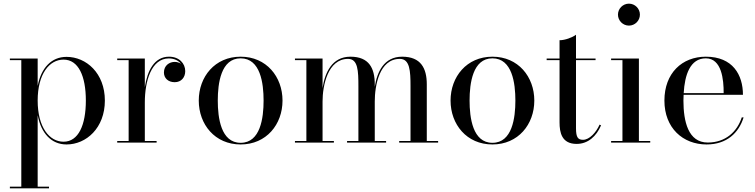

<svg xmlns="http://www.w3.org/2000/svg" viewBox="-20 -780 4130 1050"><path d="M34 241V250H248V241H186V-150C205 -51 261 10 344 10C451.5 10 553.5 -80 553.5 -230C553.5 -380 451.5 -469 344 -469C261 -469 205 -408.5 186 -310V-460H34V-451H96.5V241ZM186 -230C186 -376.5 250.5 -454 327.5 -454C409 -454 449.5 -364 449.5 -230C449.5 -96 409 -5 327.5 -5C250.5 -5 186 -83.5 186 -230Z M621 -9V0H836.5V-9H772V-219.5C772 -337.5 808 -460.5 903.5 -460.5C932.5 -460.5 955.5 -449 969.5 -431.5C960 -437.5 948.5 -441.5 935.5 -441.5C906.5 -441.5 876.5 -422 876.5 -383.5C876.5 -353.5 898.5 -330.5 935.5 -330.5C971.5 -330.5 993 -357 993 -391C993 -433 960 -470 904.5 -470C824 -470 785.5 -393.5 772 -303V-460H621V-451H683.5V-9Z M1067 -230C1067 -100 1155 10 1296 10C1437 10 1525 -100 1525 -230C1525 -360 1437 -470 1296 -470C1155 -470 1067 -360 1067 -230ZM1171 -230C1171 -324 1188 -461 1296 -461C1404.5 -461 1421.5 -324 1421.5 -230C1421.5 -136 1404.5 1 1296 1C1188 1 1171 -136 1171 -230Z M1593 -9V0H1806V-9H1744V-225C1744 -310.5 1772 -458 1883.5 -458C1938 -458 1940 -392 1940 -308V-9H1878V0H2091.5V-9H2029.5V-225C2029.5 -310.5 2054 -458 2166.5 -458C2221.5 -458 2225 -392 2225 -308V-9H2163V0H2376V-9H2314V-319C2314 -406 2282 -470 2179.5 -470C2079.5 -470 2042 -386 2029.5 -305V-319C2029.5 -406 1999 -470 1896.5 -470C1795 -470 1756.5 -381.5 1744 -298V-460H1593V-451H1655.5V-9Z M2444 -230C2444 -100 2532 10 2673 10C2814 10 2902 -100 2902 -230C2902 -360 2814 -470 2673 -470C2532 -470 2444 -360 2444 -230ZM2548 -230C2548 -324 2565 -461 2673 -461C2781.5 -461 2798.5 -324 2798.5 -230C2798.5 -136 2781.5 1 2673 1C2565 1 2548 -136 2548 -230Z M3267 -94.5 3259 -98.5C3240 -55.5 3203.5 -15.5 3168.5 -15.5C3141 -15.5 3130 -28.5 3130 -78.5V-451H3237V-460H3130V-590C3110 -575 3070 -560 3040 -560V-460H2969.5V-451H3040V-111C3040 -56 3051.5 7 3133.5 7C3195.5 7 3241.5 -34.5 3267 -94.5Z M3359.5 -700C3359.5 -667 3386.5 -640 3419.5 -640C3452.5 -640 3479.5 -667 3479.5 -700C3479.5 -733 3452.5 -760 3419.5 -760C3386.5 -760 3359.5 -733 3359.5 -700ZM3322 -9V0H3536V-9H3474V-460H3322V-451H3384V-9Z M4046.5 -138H4036.5C4011.5 -60.5 3948.5 -0.5 3850.5 -0.5C3743.5 -0.5 3717.5 -116 3717.5 -230C3717.5 -240.5 3718 -251 3718.5 -261.5H4043C4043 -370.5 3987.5 -470 3840 -470C3710 -470 3613.5 -380 3613.5 -230C3613.5 -80 3714.5 10 3844 10C3954.5 10 4020.5 -53.5 4046.5 -138ZM3840 -461C3927 -461 3938 -344 3937.5 -270.5H3719C3724.5 -370 3754 -461 3840 -461Z"/></svg>

Font: Bodoni* 24
Style: Regular
Weight: 400
Version: Version 2.3